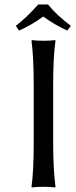

<svg xmlns="http://www.w3.org/2000/svg" viewBox="-20 -825 334 848"><path d="M171.9 -645Q205.1 -645 223.1 -647.9L225.1 -645Q214.8 -575.2 214.8 -444.8V-200.2Q214.8 -75.2 225.1 0L223.1 2.9Q205.1 0 171.9 0Q139.6 0 121.1 2.9L119.1 0Q128.9 -67.9 128.9 -200.2V-444.8Q128.9 -573.7 119.1 -645L121.1 -647.9Q139.6 -645 171.9 -645ZM191.9 -805.2Q232.4 -755.9 293 -710.9L276.9 -689.9Q216.3 -718.3 170.9 -752Q120.1 -714.8 64 -689.9L49.8 -710.9Q93.8 -744.1 148.9 -805.2Z"/></svg>

Font: Linear Smooth
Style: Regular
Weight: 400
Designer: Philipp H. Poll, Flanker
Foundry: Philipp H. Poll, reworked by Flanker
Version: Version 1.061 | FøM Fix